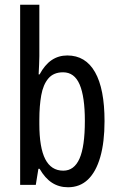

<svg xmlns="http://www.w3.org/2000/svg" viewBox="-20 -780 502 810"><path d="M146 -543Q146 -527 145 -508Q144 -489 143 -466H147Q169 -507 198 -526.5Q227 -546 264 -546Q341 -546 381 -475.5Q421 -405 421 -269Q421 -180 403 -117.5Q385 -55 351 -22.5Q317 10 267 10Q229 10 199.5 -9Q170 -28 147 -68H142L131 0H65V-760H146ZM246 -475Q206 -475 184 -449Q162 -423 154 -378Q146 -333 146 -276V-257Q146 -157 171 -108.5Q196 -60 247 -60Q293 -60 315.5 -111Q338 -162 338 -270Q338 -372 316 -423.5Q294 -475 246 -475Z"/></svg>

Font: Noto Sans ExtraCondensed
Style: Regular
Weight: 400
Width: 2
Designer: Monotype Design Team
Foundry: Monotype Imaging Inc.
Version: Version 2.013